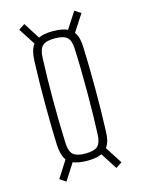

<svg xmlns="http://www.w3.org/2000/svg" viewBox="-114 -837 645 876"><g transform="rotate(-15 209.0 -399.0)"><path d="M89 -27 60 -46 111 -126Q101.5 -139 96.2 -157.8Q91 -176.5 90 -201Q88.5 -238 87.5 -286.2Q86.5 -334.5 86.5 -388.2Q86.5 -442 87.2 -495.8Q88 -549.5 90 -598Q91 -623 96.2 -641.8Q101.5 -660.5 111 -673L60 -752L89 -771L138 -694Q163.5 -706 206 -706Q249.5 -706 275 -694L325 -771L354 -752L302 -672Q312 -658.5 316.8 -640.2Q321.5 -622 322 -598Q323.5 -555.5 324.5 -506.5Q325.5 -457.5 325.5 -405.8Q325.5 -354 324.8 -302Q324 -250 322 -201Q321.5 -177 316.8 -159Q312 -141 302 -128L354 -47L325 -28L275 -106Q249.5 -94 206 -94Q165.5 -94 139 -105ZM206 -128Q249 -128 264.8 -144Q280.5 -160 282 -196Q284 -242 285 -292Q286 -342 286 -394.5Q286 -447 285.2 -499.8Q284.5 -552.5 282 -604Q280.5 -642.5 263.5 -657.2Q246.5 -672 206 -672Q165 -672 148.2 -656.8Q131.5 -641.5 130 -601Q128 -556 127 -506.2Q126 -456.5 126 -404.8Q126 -353 127 -300.8Q128 -248.5 130 -198Q131.5 -159 148.2 -143.5Q165 -128 206 -128Z"/></g></svg>

Font: Big Shoulders Text Thin Thin
Style: Regular
Weight: 250
Version: Version 2.002